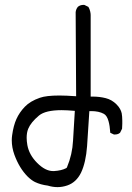

<svg xmlns="http://www.w3.org/2000/svg" viewBox="-20 -768 540 788"><path d="M197.8 -65.9Q166 -65.9 132.8 -99.1Q99.6 -132.3 92.3 -172.4Q89.4 -189 89.4 -202.6Q89.4 -223.6 95.7 -239.3Q106.4 -265.6 140.1 -293.9Q167 -315.9 232.9 -315.9Q253.9 -315.9 287.1 -313Q282.7 -248.5 279.8 -191.2Q276.9 -133.8 254.9 -81.5L253.4 -79.1L251 -77.6Q232.9 -67.9 201.7 -65.9Q199.7 -65.9 197.8 -65.9ZM175.8 -6.3Q196.3 0 216.1 0Q235.8 0 255.9 -6.8Q293 -19.5 312.5 -59.1Q332.5 -101.1 337.4 -168.5Q342.3 -235.8 346.7 -312H354.5Q385.7 -312 406.2 -300.8Q418.9 -293.9 425.3 -271Q430.7 -252.4 432.6 -223.1L446.8 -216.3Q448.7 -215.8 449.7 -215.8Q450.7 -215.8 452.1 -216.1Q453.6 -216.3 455.6 -216.3Q457.5 -216.3 459.5 -216.8Q461.4 -217.3 463.1 -217.8Q464.8 -218.3 466.8 -219.2Q469.7 -220.7 472.7 -223.1L481 -239.7Q481.9 -252.9 481.9 -259.8Q481.9 -266.6 481.9 -273.4Q481.9 -280.3 481.2 -289.3Q480.5 -298.3 479.5 -303Q478.5 -307.6 476.8 -312Q475.1 -316.4 472.7 -320.8Q467.3 -330.6 458 -339.8Q439 -358.9 413.8 -365.2Q388.7 -371.6 360.4 -371.6H352.1V-697.8Q352.1 -700.7 352.1 -706.5Q352.1 -712.4 350.1 -721.4Q348.1 -730.5 342.8 -739.7L326.7 -747.6Q324.7 -748 323.2 -748Q309.1 -748 299.8 -740.2Q292 -731 290.5 -718.3L292.5 -373Q250.5 -376 223.6 -376Q169.9 -376 143.6 -366.7Q104 -353 81.8 -329.8Q59.6 -306.6 47.4 -279.5Q35.2 -252.4 29.8 -212.9Q28.3 -202.1 28.3 -192.4Q28.3 -162.6 39.1 -132.8Q59.1 -78.1 93.3 -43.5Q108.9 -28.3 123.5 -21Q147 -9.8 175.8 -6.3Z"/></svg>

Font: NaikaiFont
Style: Light
Weight: 300
Version: Version 1.89